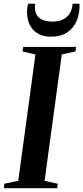

<svg xmlns="http://www.w3.org/2000/svg" viewBox="-36 -990 438 1010"><path d="M-15.5 0 -13 -23.5 60 -39 150.5 -703.5 82.5 -719.5 86 -743H364L361 -719.5L289 -703.5L198.5 -39L267.5 -23.5L265 0ZM233 -797Q197 -797 172.8 -808.5Q148.5 -820 133.5 -839Q118.5 -858 112.2 -881Q106 -904 106 -928Q106.5 -941.5 108 -951.8Q109.5 -962 112 -970.5H148.5Q145 -938.5 154.2 -917.5Q163.5 -896.5 185.5 -886.5Q207.5 -876.5 240.5 -876.5Q275.5 -876.5 298.5 -889.2Q321.5 -902 333.2 -923.5Q345 -945 345.5 -970.5H382.5Q384 -918.5 367 -879.5Q350 -840.5 316.2 -818.8Q282.5 -797 233 -797Z"/></svg>

Font: Merriweather 120pt SemiBold
Style: Italic
Weight: 600
Italic angle: -7.8°
Version: Version 2.101